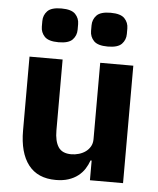

<svg xmlns="http://www.w3.org/2000/svg" viewBox="-54 -797 704 855"><g transform="rotate(5 298.0 -369.5)"><path d="M379 -88H374Q367 -68 355.5 -50Q344 -32 326 -18Q308 -4 283.5 4Q259 12 227 12Q146 12 104.5 -41.5Q63 -95 63 -195V-525H211V-208Q211 -160 228 -134Q245 -108 286 -108Q303 -108 320 -113Q337 -118 350 -127.5Q363 -137 371 -151Q379 -165 379 -184V-525H527V0H379ZM186 -600Q141 -600 123.5 -618.5Q106 -637 106 -663V-688Q106 -714 123.5 -732.5Q141 -751 186 -751Q231 -751 248.5 -732.5Q266 -714 266 -688V-663Q266 -637 248.5 -618.5Q231 -600 186 -600ZM406 -600Q361 -600 343.5 -618.5Q326 -637 326 -663V-688Q326 -714 343.5 -732.5Q361 -751 406 -751Q451 -751 468.5 -732.5Q486 -714 486 -688V-663Q486 -637 468.5 -618.5Q451 -600 406 -600Z"/></g></svg>

Font: IBM Plex Sans Hebrew
Style: Bold
Weight: 700
Designer: Mike Abbink, Paul van der Laan, Pieter van Rosmalen, Yanek Iontef
Foundry: Bold Monday
Version: Version 1.2